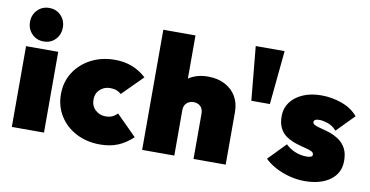

<svg xmlns="http://www.w3.org/2000/svg" viewBox="-73 -939 2219 1152"><g transform="rotate(10 1036.5 -363.5)"><path d="M144 -538Q101 -538 72.5 -567.5Q44 -597 44 -640Q44 -683 72.5 -712.5Q101 -742 144 -742Q188 -742 216 -712.5Q244 -683 244 -640Q244 -597 216 -567.5Q188 -538 144 -538ZM46 0V-492H242V0Z M584 12Q504 12 440 -21Q376 -54 339 -112.5Q302 -171 302 -245Q302 -320 339.5 -378.5Q377 -437 441.5 -470.5Q506 -504 587 -504Q699 -504 778 -431L655 -308Q642 -320 626 -326Q610 -332 587 -332Q551 -332 525.5 -308.5Q500 -285 500 -247Q500 -208 526 -184Q552 -160 587 -160Q613 -160 630 -168Q647 -176 660 -190L783 -67Q740 -27 693 -7.5Q646 12 584 12Z M840 0V-732H1036V-469Q1085 -502 1154 -502Q1214 -502 1258 -478.5Q1302 -455 1325.5 -414.5Q1349 -374 1349 -321V0H1153V-276Q1153 -305 1136.5 -320.5Q1120 -336 1095 -336Q1070 -336 1053 -320.5Q1036 -305 1036 -276V0Z M1434 -404 1403 -732H1579L1547 -404Z M1831 15Q1785 15 1739 3Q1693 -9 1653.5 -30Q1614 -51 1587 -78L1690 -184Q1714 -160 1747.5 -146Q1781 -132 1818 -132Q1854 -132 1854 -149Q1854 -163 1837.5 -170Q1821 -177 1795.5 -183Q1770 -189 1741.5 -198.5Q1713 -208 1687 -224.5Q1661 -241 1645 -270.5Q1629 -300 1629 -346Q1629 -393 1655.5 -429.5Q1682 -466 1730.5 -487.5Q1779 -509 1843 -509Q1908 -509 1969 -487Q2030 -465 2066 -421L1962 -315Q1937 -343 1907 -352.5Q1877 -362 1857 -362Q1838 -362 1830.5 -356.5Q1823 -351 1823 -343Q1823 -332 1839 -325Q1855 -318 1880.5 -312Q1906 -306 1934 -296Q1962 -286 1987.5 -268Q2013 -250 2029 -220.5Q2045 -191 2045 -144Q2045 -71 1987 -28Q1929 15 1831 15Z"/></g></svg>

Font: Outfit Black
Style: Regular
Weight: 900
Designer: Rodrigo Fuenzalida
Foundry: fragTYPE
Version: Version 1.100; ttfautohint (v1.8.4.7-5d5b)